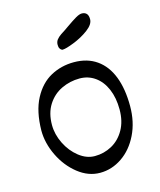

<svg xmlns="http://www.w3.org/2000/svg" viewBox="-124 -926 857 1026"><g transform="rotate(-15 304.5 -413.0)"><path d="M548.3 -292Q548.3 -204.6 514.4 -135.3Q480.5 -65.9 423.8 -27.3Q367.2 11.2 302.2 11.2Q237.3 11.2 180.4 -33.9Q123.5 -79.1 89.8 -148.9Q56.2 -218.8 56.2 -288.1Q57.6 -394.5 94.2 -463.6Q130.9 -532.7 189.5 -564.5Q248 -596.2 317.9 -596.2Q392.1 -596.2 443.8 -559.8Q495.6 -523.4 522 -455.3Q548.3 -387.2 548.3 -292ZM489.3 -289.1Q489.3 -354 468.3 -402.8Q447.3 -451.7 409.9 -478Q372.6 -504.4 325.2 -504.4Q271.5 -504.4 224.1 -481.7Q176.8 -459 147.7 -413.3Q118.7 -367.7 118.7 -302.2Q118.7 -250 144 -198.7Q169.4 -147.5 210.9 -115Q252.4 -82.5 297.9 -82.5Q348.6 -82.5 392.3 -106.4Q436 -130.4 462.6 -177.2Q489.3 -224.1 489.3 -289.1ZM292 -758.3Q314.9 -772.5 337.9 -789.1Q372.1 -813 392.6 -825Q413.1 -836.9 426.8 -836.9Q442.9 -836.9 452.4 -827.1Q461.9 -817.4 461.9 -795.9Q461.9 -767.6 425.3 -740.2Q388.7 -712.9 342.5 -694.6Q296.4 -676.3 278.3 -676.3Q278.3 -675.3 272.9 -678Q267.6 -680.7 263.2 -687.7Q258.8 -694.8 258.8 -708.5Q258.8 -724.6 267.8 -736.3Q276.9 -748 292 -758.3Z"/></g></svg>

Font: Dekko
Style: Regular
Weight: 400
Designer: Multiple
Foundry: Sorkin Type
Version: Version 2.001